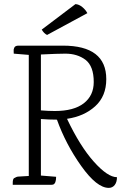

<svg xmlns="http://www.w3.org/2000/svg" viewBox="-20 -899 603 934"><path d="M42 0V-10Q42 -27 48 -32Q61 -40 70 -40L120 -43V-632L47 -638Q47 -639 46.5 -647Q46 -655 46.5 -658Q47 -661 49 -666Q53 -677 70 -677H286Q497 -677 497 -514Q497 -431 443 -382Q389 -333 306 -321Q369 -188 436.5 -112.5Q504 -37 549 -37Q549 -13 538 1Q527 15 509 15Q451 15 375.5 -91Q300 -197 257 -317H254Q216 -317 179 -320V-45L253 -39Q253 -6 238 -1Q235 0 230 0ZM179 -634V-362Q215 -359 247 -359Q339 -359 387.5 -396.5Q436 -434 436 -500Q436 -577 396 -608Q356 -638 298 -638Q261 -638 180 -634ZM405 -835 209 -729Q194 -736 183 -755L347 -879Q364 -878 380 -865Q396 -852 405 -835Z"/></svg>

Font: Karma Light
Style: Regular
Weight: 300
Designer: Joana Correia
Foundry: Indian Type Foundry
Version: Version 1.202;PS 1.0;hotconv 1.0.78;makeotf.lib2.5.61930; tt